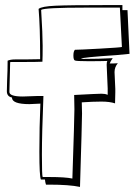

<svg xmlns="http://www.w3.org/2000/svg" viewBox="-20 -697 530 756"><path d="M302 -294 303 -250Q303 -220 295 39Q253 30 173 30H161Q158 21 157 10H141Q135 -3 135 -99.5Q135 -196 139 -289L96 -287Q27 -287 27 -313Q7 -317 7 -338L8 -379Q10 -420 10 -458Q21 -463 39 -463H77Q107 -463 138 -464V-479Q138 -590 132 -662Q144 -672 198 -674.5Q252 -677 401 -677H462V-657H482L490 -485Q485 -484 438 -480Q302 -471 299 -466L308 -465Q368 -465 424 -468Q415 -456 412 -447Q433 -447 444 -448Q431 -433 431 -413L434 -347Q434 -339 434 -333L433 -290Q412 -297 379.5 -297Q347 -297 302 -294ZM70 -317 127 -319H151Q145 -171 145 -88Q145 -5 148 0H174Q237 0 265 6V5Q273 -232 273 -267L272 -323Q365 -328 379.5 -328Q394 -328 403 -324H404V-349L400 -442Q400 -454 403 -457Q376 -456 328 -456Q280 -456 274.5 -459Q269 -462 269 -478.5Q269 -495 275 -501Q292 -501 373 -505.5Q454 -510 460 -512Q455 -607 454 -629L452 -667H318Q154 -667 142 -658Q148 -560 148 -516.5Q148 -473 147 -454Q122 -453 85 -453H27Q21 -453 20 -452L17 -335Q17 -317 70 -317Z"/></svg>

Font: Londrina Shadow
Style: Regular
Weight: 400
Designer: Marcelo Magalhaes
Foundry: Marcelo Magalhaes
Version: Version 1.001 2011